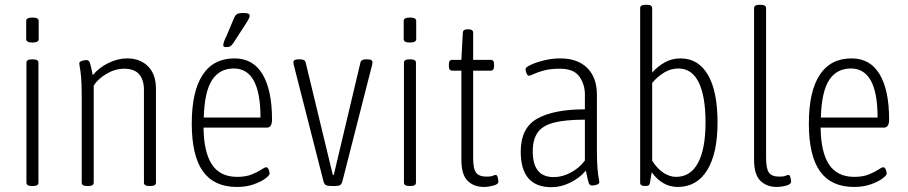

<svg xmlns="http://www.w3.org/2000/svg" viewBox="-20 -772 3777 799"><path d="M112 2Q90 2 90 -12V-511Q90 -525 112 -525H118Q140 -525 140 -511V-12Q140 2 118 2ZM115 -595Q89 -595 89 -609V-685Q89 -699 115 -699Q141 -699 141 -685V-609Q141 -595 115 -595Z M342 2Q320 2 320 -12V-373Q320 -424 317.5 -451Q315 -478 312.5 -490.5Q310 -503 310 -509Q310 -515 320.5 -518.5Q331 -522 340 -522Q350 -522 354 -511Q358 -500 366 -459Q391 -490 430.5 -509.5Q470 -529 509 -529Q563 -529 596 -496Q629 -463 629 -402V-12Q629 2 607 2H601Q579 2 579 -12V-398Q579 -440 559 -463Q539 -486 497 -486Q459 -486 423.5 -465Q388 -444 370 -416V-12Q370 2 348 2Z M966 6Q871 6 824.5 -59Q778 -124 778 -258Q778 -391 823 -460Q868 -529 956 -529Q1033 -529 1072.5 -463Q1112 -397 1112 -275Q1112 -241 1091 -241H827Q828 -139 862 -87.5Q896 -36 967 -36Q1003 -36 1027.5 -46Q1052 -56 1067 -66Q1082 -76 1088 -76Q1094 -76 1098 -66.5Q1102 -57 1102 -50Q1102 -42 1083.5 -28.5Q1065 -15 1034.5 -4.5Q1004 6 966 6ZM828 -283H1064Q1064 -487 953 -487Q894 -487 862.5 -439Q831 -391 828 -283ZM921 -576Q909 -576 909 -584Q909 -590 913.5 -602Q918 -614 922 -621L952 -692Q958 -708 965.5 -713Q973 -718 994 -718Q1019 -718 1019 -707Q1019 -700 1012.5 -688.5Q1006 -677 994 -659L951 -593Q944 -582 937.5 -579Q931 -576 921 -576Z M1357 2Q1343 2 1336 -2Q1329 -6 1326 -18L1204 -496Q1203 -499 1202 -504.5Q1201 -510 1201 -513Q1201 -525 1222 -525H1230Q1249 -525 1252 -512L1365 -44H1369L1480 -512Q1483 -525 1502 -525H1510Q1530 -525 1530 -513Q1530 -506 1527 -496L1405 -18Q1402 -6 1395.5 -2Q1389 2 1375 2Z M1683 2Q1661 2 1661 -12V-511Q1661 -525 1683 -525H1689Q1711 -525 1711 -511V-12Q1711 2 1689 2ZM1686 -595Q1660 -595 1660 -609V-685Q1660 -699 1686 -699Q1712 -699 1712 -685V-609Q1712 -595 1686 -595Z M1994 6Q1952 6 1926 -19.5Q1900 -45 1900 -108V-478H1862Q1848 -478 1848 -496V-505Q1848 -523 1862 -523H1900L1906 -636Q1907 -650 1925 -650H1929Q1949 -650 1949 -636V-523H2022Q2036 -523 2036 -505V-496Q2036 -478 2022 -478H1949V-115Q1949 -69 1961.5 -53Q1974 -37 2004 -37Q2023 -37 2030.5 -40.5Q2038 -44 2043 -44Q2049 -44 2051.5 -33Q2054 -22 2054 -16Q2054 -5 2033 0.5Q2012 6 1994 6Z M2275 7Q2147 7 2147 -141Q2147 -240 2216 -278.5Q2285 -317 2414 -317V-379Q2414 -421 2391 -453.5Q2368 -486 2310 -486Q2271 -486 2244.5 -479Q2218 -472 2202.5 -464.5Q2187 -457 2181 -457Q2175 -457 2171 -467.5Q2167 -478 2167 -485Q2167 -492 2189.5 -502.5Q2212 -513 2245 -521Q2278 -529 2311 -529Q2384 -529 2424 -489Q2464 -449 2464 -378V-149Q2464 -98 2466.5 -70.5Q2469 -43 2471.5 -31Q2474 -19 2474 -14Q2474 -7 2463.5 -3.5Q2453 0 2444 0Q2434 0 2430 -10.5Q2426 -21 2418 -62Q2393 -32 2354 -12.5Q2315 7 2275 7ZM2284 -35Q2321 -35 2356.5 -54.5Q2392 -74 2414 -104V-274Q2332 -274 2284.5 -261.5Q2237 -249 2217 -220Q2197 -191 2197 -142Q2197 -35 2284 -35Z M2800 6Q2737 6 2692 -55Q2690 -45 2688.5 -34Q2687 -23 2685 -12Q2683 -3 2679 -0.5Q2675 2 2666 2H2663Q2644 2 2644 -12V-738Q2644 -752 2666 -752H2672Q2694 -752 2694 -738V-470Q2717 -496 2746.5 -512.5Q2776 -529 2812 -529Q2886 -529 2926 -460.5Q2966 -392 2966 -262Q2966 -134 2923 -64Q2880 6 2800 6ZM2793 -36Q2854 -36 2885 -94.5Q2916 -153 2916 -262Q2916 -372 2887.5 -429.5Q2859 -487 2803 -487Q2772 -487 2744.5 -470.5Q2717 -454 2694 -427V-103Q2715 -70 2741 -53Q2767 -36 2793 -36Z M3212 6Q3171 6 3144.5 -19.5Q3118 -45 3118 -108V-738Q3118 -752 3140 -752H3146Q3168 -752 3168 -738V-116Q3168 -70 3180 -53.5Q3192 -37 3223 -37Q3242 -37 3249 -40.5Q3256 -44 3261 -44Q3267 -44 3269.5 -33Q3272 -22 3272 -16Q3272 -5 3251.5 0.5Q3231 6 3212 6Z M3534 6Q3439 6 3392.5 -59Q3346 -124 3346 -258Q3346 -391 3391 -460Q3436 -529 3524 -529Q3601 -529 3640.5 -463Q3680 -397 3680 -275Q3680 -241 3659 -241H3395Q3396 -139 3430 -87.5Q3464 -36 3535 -36Q3571 -36 3595.5 -46Q3620 -56 3635 -66Q3650 -76 3656 -76Q3662 -76 3666 -66.5Q3670 -57 3670 -50Q3670 -42 3651.5 -28.5Q3633 -15 3602.5 -4.5Q3572 6 3534 6ZM3396 -283H3632Q3632 -487 3521 -487Q3462 -487 3430.5 -439Q3399 -391 3396 -283Z"/></svg>

Font: Asap Condensed ExtraLight
Style: Regular
Weight: 200
Width: 3
Designer: Pablo Cosgaya
Foundry: Omnibus-Type
Version: Version 3.001; ttfautohint (v1.8.4.7-5d5b)